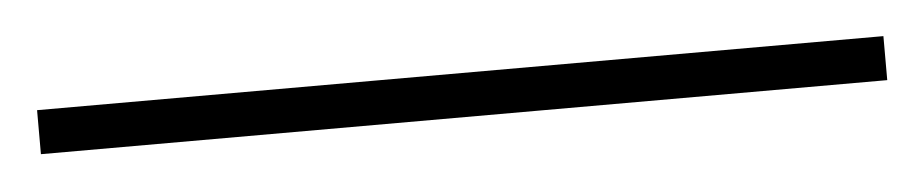

<svg xmlns="http://www.w3.org/2000/svg" viewBox="-22 48 544 113"><g transform="rotate(-5 250.0 104.0)"><path d="M0 117V91H500V117Z"/></g></svg>

Font: Renner
Style: Thin
Weight: 200
Version: Version 003.000 ; ttfautohint (v0.97) -l 8 -r 50 -G 200 -x 1